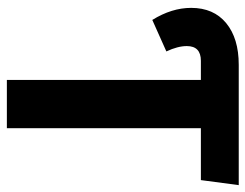

<svg xmlns="http://www.w3.org/2000/svg" viewBox="-100 -632 732 573"><g transform="rotate(90 266.5 -346.0)"><path d="M518 -579H363V0H219V-579H162Q118 -579 118 -537Q118 -510 134 -476L40 -434Q4 -492 4 -550Q4 -617 49.5 -654.5Q95 -692 174 -692H533Z"/></g></svg>

Font: Fira Sans Condensed SemiBold
Style: Regular
Weight: 600
Width: 3
Designer: bBox Type GmbH & Carrois Corporate GbR & Edenspiekermann AG
Foundry: bBox Type GmbH & Carrois Corporate GbR & Edenspiekermann AG
Version: Version 4.301